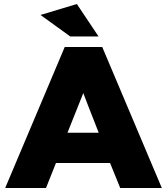

<svg xmlns="http://www.w3.org/2000/svg" viewBox="-20 -940 835 960"><path d="M5.9 0Q56.6 0 210 0Q222.7 -31.2 259.8 -125Q327.1 -125 530.3 -125Q543 -93.8 581.1 0Q632.8 0 789.1 0Q714.8 -175.8 491.2 -705.1Q444.3 -705.1 303.7 -705.1Q229.5 -528.3 5.9 0ZM317.4 -276.4Q336.9 -326.2 396.5 -474.6Q415 -424.8 473.6 -276.4Q434.6 -276.4 317.4 -276.4ZM364.3 -919.9Q318.4 -906.2 182.6 -865.2Q219.7 -837.9 331.1 -757.8Q366.2 -757.8 472.7 -757.8Q445.3 -798.8 364.3 -919.9Z"/></svg>

Font: Big-Shock
Style: Black
Weight: 400